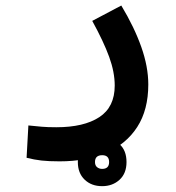

<svg xmlns="http://www.w3.org/2000/svg" viewBox="-20 -339 626 684"><path d="M192.4 235.8Q153.3 235.8 127.7 232.9Q102.1 230 74.7 223.1L81.1 107.9Q108.9 110.8 129.2 112.5Q149.4 114.3 180.7 114.3Q278.8 114.3 333.7 78.4Q388.7 42.5 388.7 -34.2Q388.7 -82 368.9 -136.5Q349.1 -190.9 308.6 -264.6L412.1 -319.3Q458.5 -242.2 483.4 -171.6Q508.3 -101.1 508.3 -38.1Q508.3 52.2 469 113.3Q429.7 174.3 358.6 205.1Q287.6 235.8 192.4 235.8ZM343.8 324.2Q305.7 324.2 281.5 301Q257.3 277.8 257.3 238.3Q257.3 199.2 282.2 175.8Q307.1 152.3 343.8 152.3Q380.9 152.3 405.8 174.6Q430.7 196.8 430.7 238.3Q430.7 278.8 405.8 301.5Q380.9 324.2 343.8 324.2ZM343.8 262.7Q368.7 262.7 368.7 238.3Q368.7 213.9 344.2 213.9Q318.4 213.9 318.4 238.3Q318.4 250.5 325.9 256.6Q333.5 262.7 343.8 262.7Z"/></svg>

Font: Cascadia Mono NF SemiBold
Style: Regular
Weight: 600
Monospace: yes
Designer: Aaron Bell
Foundry: Saja Typeworks
Version: Version 2404.023; ttfautohint (v1.8.4)